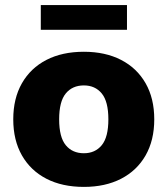

<svg xmlns="http://www.w3.org/2000/svg" viewBox="-20 -722 657 753"><path d="M309 11Q224 11 162 -21Q100 -53 66 -112.5Q32 -172 32 -254Q32 -336 66 -395.5Q100 -455 162 -487Q224 -519 309 -519Q393 -519 455 -487Q517 -455 551 -395.5Q585 -336 585 -254Q585 -172 551 -112.5Q517 -53 455 -21Q393 11 309 11ZM309 -121Q353 -121 379 -152.5Q405 -184 405 -254Q405 -324 379 -355.5Q353 -387 309 -387Q264 -387 238 -355.5Q212 -324 212 -254Q212 -184 238 -152.5Q264 -121 309 -121ZM140 -605V-702H478V-605Z"/></svg>

Font: Mulish Black
Style: Regular
Weight: 900
Designer: Vernon Adams
Foundry: Vernon Adams
Version: Version 3.603; ttfautohint (v1.8.3)